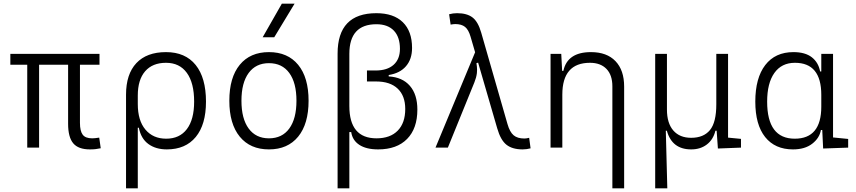

<svg xmlns="http://www.w3.org/2000/svg" viewBox="-20 -815 4728 1060"><path d="M476.1 9.8Q412.6 9.8 384.3 -23.9Q356 -57.6 356 -131.8V-457.5H195.8V0H130.4V-457.5H37.1V-517.6H529.3V-457.5H421.4V-136.7Q421.4 -91.8 436.5 -71.5Q451.7 -51.3 488.8 -51.3Q495.6 -51.3 504.9 -52.2Q514.2 -53.2 527.8 -55.2L536.1 3.4Q521 6.8 507.6 8.3Q494.1 9.8 476.1 9.8Z M900.9 9.8Q839.8 9.8 799.1 -20Q758.3 -49.8 746.6 -109.9H740.7V224.6H675.8V-292Q675.8 -405.8 732.9 -466.6Q790 -527.3 896.5 -527.3Q1002.9 -527.3 1060.1 -456.5Q1117.2 -385.7 1117.2 -253.9Q1117.2 -127.4 1060.8 -58.8Q1004.4 9.8 900.9 9.8ZM740.7 -240.7Q740.7 -149.4 783 -99.4Q825.2 -49.3 897.5 -49.3Q971.7 -49.3 1011.7 -102.3Q1051.8 -155.3 1051.8 -253.9Q1051.8 -357.4 1011.5 -412.8Q971.2 -468.3 896.5 -468.3Q821.8 -468.3 781.2 -421.4Q740.7 -374.5 740.7 -287.6Z M1464.8 9.8Q1361.3 9.8 1303.7 -60.5Q1246.1 -130.9 1246.1 -258.8Q1246.1 -387.2 1303.7 -457.3Q1361.3 -527.3 1464.8 -527.3Q1568.4 -527.3 1626 -457.3Q1683.6 -387.2 1683.6 -258.8Q1683.6 -130.9 1626 -60.5Q1568.4 9.8 1464.8 9.8ZM1464.8 -51.3Q1537.6 -51.3 1577.1 -105.5Q1616.7 -159.7 1616.7 -258.8Q1616.7 -357.9 1577.1 -412.1Q1537.6 -466.3 1464.8 -466.3Q1392.6 -466.3 1352.8 -412.1Q1313 -357.9 1313 -258.8Q1313 -159.7 1352.8 -105.5Q1392.6 -51.3 1464.8 -51.3ZM1430.2 -609.4 1536.1 -794.9H1606.4L1494.1 -609.4Z M2067.4 9.8Q2002.4 9.8 1964.1 -15.1Q1925.8 -40 1918.9 -85.9H1908.7V224.6H1843.8V-519Q1843.8 -742.2 2058.1 -742.2Q2152.8 -742.2 2203.9 -692.4Q2254.9 -642.6 2254.9 -550.3Q2254.9 -488.3 2221.4 -449.5Q2188 -410.6 2126 -400.9V-393.1Q2201.7 -388.7 2242.9 -341.1Q2284.2 -293.5 2284.2 -210Q2284.2 -105.5 2227.5 -47.9Q2170.9 9.8 2067.4 9.8ZM1908.7 -229.5Q1908.7 -51.3 2058.6 -51.3Q2134.3 -51.3 2175.8 -93.8Q2217.3 -136.2 2217.3 -213.4Q2217.3 -286.1 2175.5 -325.7Q2133.8 -365.2 2056.6 -365.2H2005.9V-425.8H2053.7Q2117.7 -425.8 2152.8 -457Q2188 -488.3 2188 -545.4Q2188 -610.8 2154.3 -646Q2120.6 -681.2 2058.1 -681.2Q1908.7 -681.2 1908.7 -517.6Z M2865.2 9.8Q2808.6 9.8 2776.1 -15.9Q2743.7 -41.5 2725.1 -106.4L2619.6 -469.2L2610.4 -466.3Q2613.8 -446.3 2613.8 -428.7Q2613.8 -419.4 2612.8 -411.1Q2609.9 -387.2 2599.1 -360.4L2452.6 0H2384.3L2603 -526.4L2578.1 -611.8Q2566.9 -650.9 2547.4 -666.5Q2527.8 -682.1 2493.7 -682.1Q2483.9 -682.1 2467.8 -679.2L2459.5 -736.3Q2481 -742.2 2503.4 -742.2Q2558.1 -742.2 2588.9 -718.5Q2619.6 -694.8 2636.7 -634.8L2781.7 -130.4Q2794.4 -85.9 2815.7 -68.1Q2836.9 -50.3 2875 -50.3Q2886.2 -50.3 2901.4 -54.2L2909.2 3.9Q2887.7 9.8 2865.2 9.8Z M3360.8 224.6V-338.4Q3360.8 -400.9 3328.1 -434.6Q3295.4 -468.3 3237.3 -468.3Q3084.5 -468.3 3084.5 -292.5V0H3019.5V-517.6H3078.6L3083.5 -423.8H3090.3Q3112.3 -527.3 3242.7 -527.3Q3330.1 -527.3 3377.9 -477.5Q3425.8 -427.7 3425.8 -336.9V224.6Z M3795.9 9.8Q3689.9 9.8 3661.6 -93.3H3655.8L3664.1 224.6H3597.2V-517.6H3662.1V-210Q3662.1 -134.8 3697.3 -94.5Q3732.4 -54.2 3795.9 -54.2Q3864.3 -54.2 3899.4 -96.7Q3934.6 -139.2 3934.6 -239.3V-517.6H3999.5V-55.2L4070.8 -48.3V0L3943.4 4.9L3936.5 -93.3H3929.7Q3917.5 -43.9 3882.1 -17.1Q3846.7 9.8 3795.9 9.8Z M4357.9 9.8Q4258.8 9.8 4204.3 -58.3Q4149.9 -126.5 4149.9 -253.9Q4149.9 -384.3 4204.8 -455.8Q4259.8 -527.3 4360.4 -527.3Q4425.3 -527.3 4461.9 -498.8Q4498.5 -470.2 4507.8 -420.4H4514.2V-517.6H4579.1V-56.2L4662.6 -47.9V0L4524.4 4.9L4519.5 -97.2H4512.2Q4504.4 -52.7 4464.1 -21.5Q4423.8 9.8 4357.9 9.8ZM4514.2 -226.1V-291.5Q4514.2 -468.3 4368.7 -468.3Q4294.9 -468.3 4255.1 -412.1Q4215.3 -356 4215.3 -253.9Q4215.3 -49.3 4367.7 -49.3Q4514.2 -49.3 4514.2 -226.1Z"/></svg>

Font: CaskaydiaCove NFP Light
Style: Regular
Weight: 300
Designer: Aaron Bell
Foundry: Saja Typeworks
Version: Version 2111.001; VTT 6.35;Nerd Fonts 3.1.1